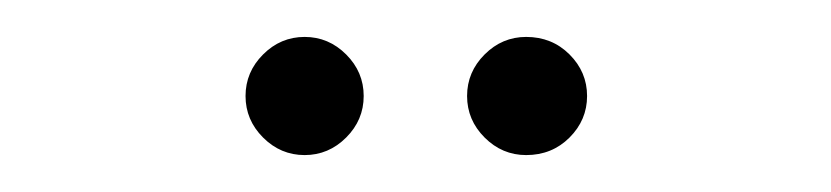

<svg xmlns="http://www.w3.org/2000/svg" viewBox="-20 -709 450 104"><path d="M167.5 -634.5Q158 -625 145 -625Q132 -625 122.5 -634.5Q113 -644 113 -657Q113 -670 122.5 -679.5Q132 -689 145 -689Q158 -689 167.5 -679.5Q177 -670 177 -657Q177 -644 167.5 -634.5ZM265 -689Q279 -689 288.5 -679.5Q298 -670 298 -657Q298 -644 288.5 -634.5Q279 -625 265 -625Q252 -625 242.5 -634.5Q233 -644 233 -657Q233 -670 242.5 -679.5Q252 -689 265 -689Z"/></svg>

Font: Nacelle UltraLight
Style: Regular
Weight: 200
Designer: Sora Sagano
Foundry: Sora Sagano
Version: Version 1.000;FEAKit 1.0